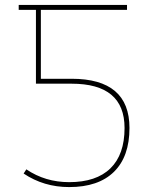

<svg xmlns="http://www.w3.org/2000/svg" viewBox="-20 -750 602 780"><path d="M496 -710H146V-430H271Q506 -430 506 -230Q506 -114 443 -52Q380 10 261 10Q158 10 76 -45L87 -62Q164 -10 261 -10Q371 -10 428.5 -66Q486 -122 486 -230Q486 -410 271 -410H126V-710H56V-730H496Z"/></svg>

Font: Mplus 1p Thin
Style: Regular
Weight: 250
Version: Version 1.061